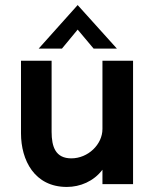

<svg xmlns="http://www.w3.org/2000/svg" viewBox="-20 -728 616 759"><path d="M133 -536H225L287 -611L350 -536H442L287 -708ZM244 11C297 11 350 -11 385 -57V0H506V-488H385V-218C385 -157 328 -102 262 -102C200 -102 184 -147 184 -207V-488H63V-201C63 -95 116 11 244 11Z"/></svg>

Font: FREAK Grotesk Next
Style: Bold
Weight: 700
Width: 3
Designer: La Scuola Open Source
Foundry: La Scuola Open Source
Version: Version 1.000;PS 1.0;hotconv 1.0.72;makeotf.lib2.5.5900